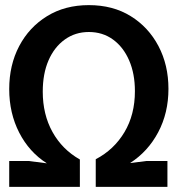

<svg xmlns="http://www.w3.org/2000/svg" viewBox="-20 -730 690 750"><path d="M16 0V-101H93L163 -92Q94 -136 55 -212Q16 -288 16 -382Q16 -476 55 -550Q94 -624 164 -667Q234 -710 327 -710Q421 -710 490.5 -667Q560 -624 599 -550Q638 -476 638 -383Q638 -289 598 -213.5Q558 -138 488 -93L551 -101H634V0H354V-108Q425 -145 466 -213.5Q507 -282 507 -374Q507 -442 484.5 -494Q462 -546 421.5 -575.5Q381 -605 327 -605Q274 -605 233 -575.5Q192 -546 169.5 -494Q147 -442 147 -372Q147 -283 185 -214.5Q223 -146 292 -107V0Z"/></svg>

Font: Azeret Mono Medium
Style: Regular
Weight: 500
Designer: Martin Vácha
Foundry: Displaay
Version: Version 1.002